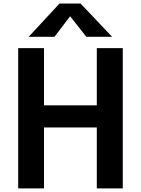

<svg xmlns="http://www.w3.org/2000/svg" viewBox="-20 -1056 789 1076"><path d="M82 0V-786.1H226.6V-465.8H522.5V-786.1H668V0H522.5V-341.8H226.6V0ZM140.6 -849.6 313.5 -1036.1H431.6L608.4 -849.6H463.9L373 -964.8L285.2 -849.6Z"/></svg>

Font: Gothic A1 ExtraBold
Style: Regular
Weight: 800
Designer: HanYang I&C Co.,Ltd.
Foundry: HanYang I&C Co.,Ltd.
Version: Version 2.50